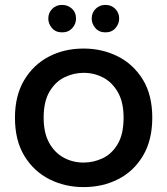

<svg xmlns="http://www.w3.org/2000/svg" viewBox="-20 -756 682 783"><path d="M41 0ZM41 0ZM321 7Q245 7 181.5 -25Q118 -57 79.5 -120Q41 -183 41 -276Q41 -366 78.5 -429Q116 -492 179 -525Q242 -558 321 -558Q397 -558 460.5 -526Q524 -494 562.5 -431.5Q601 -369 601 -276Q601 -185 563.5 -121.5Q526 -58 462.5 -25.5Q399 7 321 7ZM321 -93Q361 -93 398.5 -110.5Q436 -128 460 -168.5Q484 -209 484 -276Q484 -339 461 -379.5Q438 -420 401 -439.5Q364 -459 321 -459Q281 -459 243.5 -441Q206 -423 182 -382.5Q158 -342 158 -276Q158 -214 180.5 -173.5Q203 -133 240 -113Q277 -93 321 -93ZM233 -624Q207 -624 192 -641.5Q177 -659 177 -680Q177 -704 193 -720Q209 -736 233 -736Q256 -736 273 -721Q290 -706 290 -680Q290 -658 274.5 -641Q259 -624 233 -624ZM410 -624Q384 -624 369 -641.5Q354 -659 354 -680Q354 -704 370 -720Q386 -736 410 -736Q434 -736 450 -720Q466 -704 466 -680Q466 -659 451 -641.5Q436 -624 410 -624Z"/></svg>

Font: Ulagadi Sans Medium
Style: Regular
Weight: 500
Designer: Ninad Kale (Devanagari), Jonny Pinhorn (Latin)
Foundry: Indian Type Foundry
Version: Version 3.01;March 29, 2020;FontCreator 12.0.0.2522 64-bit; 